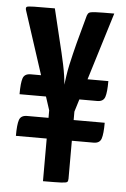

<svg xmlns="http://www.w3.org/2000/svg" viewBox="-51 -738 509 776"><g transform="rotate(5 203.0 -350.0)"><path d="M174 -223 24 -684Q22 -693 26 -696Q30 -699 55.5 -699.5Q81 -700 140 -700L172 -567Q177 -547 182.5 -523.5Q188 -500 193 -476.5Q198 -453 201 -432Q204 -411 205 -396Q207 -411 210 -432Q213 -453 218 -476.5Q223 -500 229 -524Q235 -548 240 -568L271 -682Q274 -691 279.5 -694.5Q285 -698 307 -699Q329 -700 381 -700L234 -223ZM28 -173Q28 -219 34.5 -238Q41 -257 66 -257H173V-173ZM153 0V-358H255V-19Q255 -9 251 -5.5Q247 -2 226 -1Q205 0 153 0ZM28 -342Q28 -388 34.5 -407Q41 -426 66 -426H158V-342ZM236 -173V-257H381Q381 -212 374.5 -192.5Q368 -173 343 -173ZM240 -342V-426H381Q381 -381 374.5 -361.5Q368 -342 343 -342Z"/></g></svg>

Font: Yanone Kaffeesatz SemiBold
Style: Regular
Weight: 600
Designer: Yanone (Cyrillic: Daniel Pouzeot, Huerta Tipografica, and Cyreal)
Foundry: Yanone
Version: Version 2.003